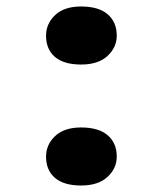

<svg xmlns="http://www.w3.org/2000/svg" viewBox="-20 -561 502 592"><path d="M230 11Q177 11 149.5 -12.5Q122 -36 122 -78Q122 -115 150 -141.5Q178 -168 230 -168Q284 -168 312 -144Q340 -120 340 -78Q340 -42 311.5 -15.5Q283 11 230 11ZM230 -362Q177 -362 149.5 -385.5Q122 -409 122 -451Q122 -488 150 -514.5Q178 -541 230 -541Q284 -541 312 -517Q340 -493 340 -451Q340 -415 311.5 -388.5Q283 -362 230 -362Z"/></svg>

Font: Lexend Mega
Style: Bold
Weight: 700
Version: Version 1.007